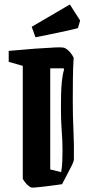

<svg xmlns="http://www.w3.org/2000/svg" viewBox="-20 -830 417 860"><path d="M270 -615Q284 -608 295 -594.5Q306 -581 310 -571Q307 -529 306.5 -474.5Q306 -420 306 -376Q306 -309 309 -246Q312 -183 311 -117Q311 -108 302.5 -90.5Q294 -73 283 -53L258 -5Q244 -3 222.5 0Q201 3 179 5.5Q157 8 141 9.5Q125 11 122 10Q115 9 106 1Q97 -7 90 -16.5Q83 -26 82 -30V-535L19 -553V-602Q82 -608 137 -612Q192 -616 227.5 -617.5Q263 -619 270 -615ZM205 -71 254 -59Q258 -83 259 -107.5Q260 -132 260 -157Q260 -198 256.5 -243Q253 -288 253 -340Q253 -368 253.5 -401Q254 -434 257 -465Q260 -496 267 -518L265 -524H205ZM139 -663 122 -710 293 -810 339 -738 329 -704Q291 -694 237 -683Q183 -672 139 -663Z"/></svg>

Font: Grenze Gotisch SemiBold
Style: Regular
Weight: 600
Designer: Renata Polastri
Foundry: Omnibus-Type
Version: Version 1.001